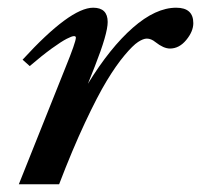

<svg xmlns="http://www.w3.org/2000/svg" viewBox="-20 -478 521 498"><path d="M28.8 0 149.4 -301.8Q176.8 -369.1 176.8 -380.4Q176.8 -384.3 171.9 -384.3Q166.5 -384.3 153.1 -377.4Q139.6 -370.6 114 -352.1Q88.4 -333.5 57.1 -306.6L38.6 -323.2Q162.1 -458 221.7 -458Q259.3 -458 259.3 -420.9Q259.3 -390.6 226.1 -306.2L208 -260.7Q265.6 -354.5 324.7 -406.2Q383.8 -458 437 -458Q481.4 -458 481.4 -418Q481.4 -396.5 463.1 -374.3Q444.8 -352.1 420.9 -352.1Q404.3 -352.1 383.3 -368.7Q372.1 -377.9 360.8 -377.9Q351.6 -377.9 338.1 -369.1Q324.7 -360.4 303 -334.5Q281.2 -308.6 257.1 -268.8Q232.9 -229 200.2 -159.2Q167.5 -89.4 133.3 0Z"/></svg>

Font: Elstob 8pt SemiBold
Style: Italic
Weight: 600
Italic angle: -20°
Designer: Peter S. Baker
Version: Version 1.015